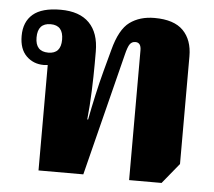

<svg xmlns="http://www.w3.org/2000/svg" viewBox="-45 -611 744 666"><g transform="rotate(5 327.0 -278.0)"><path d="M428 6V-446Q428 -473 408 -473Q396 -473 389 -463.5Q382 -454 375 -425L268 0H112V-367Q105 -366 98 -366Q62 -366 37.5 -390Q13 -414 13 -460Q13 -509 44 -535.5Q75 -562 140 -562Q206 -562 240 -527.5Q274 -493 274 -428V-384Q274 -345 272 -291.5Q270 -238 265 -191H268Q276 -233 286 -278Q296 -323 307 -364L327 -438Q346 -511 381 -536.5Q416 -562 467 -562Q535 -562 567 -529.5Q599 -497 599 -440V-65L541 6ZM110 -410Q154 -410 154 -459Q154 -509 110 -509Q65 -509 65 -459Q65 -410 110 -410Z"/></g></svg>

Font: Noto Serif Thai SemiCondensed Black
Style: Regular
Weight: 900
Width: 4
Designer: Monotype Design Team
Foundry: Monotype Imaging Inc.
Version: Version 2.002; ttfautohint (v1.8.4.7-5d5b)